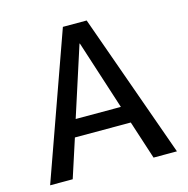

<svg xmlns="http://www.w3.org/2000/svg" viewBox="-107 -833 918 936"><g transform="rotate(-15 352.0 -365.0)"><path d="M32 0 292 -730H412L672 0H554L491 -194H209L146 0ZM236 -280H464L351 -630H349Z"/></g></svg>

Font: M PLUS 1p Medium
Style: Regular
Weight: 500
Version: Version 1.062